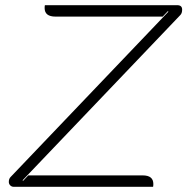

<svg xmlns="http://www.w3.org/2000/svg" viewBox="-20 -720 722 740"><path d="M14 -19Q14 -31 21 -38L629 -675L627 -677L607 -656H194Q152 -656 152 -689Q152 -696 153 -700H663Q682 -700 682 -683Q682 -669 675 -662L67 -25L69 -23L89 -44H530Q571 -44 571 -11Q571 -4 570 0H33Q25 0 19.5 -5.5Q14 -11 14 -19Z"/></svg>

Font: K2D Thin
Style: Italic
Weight: 100
Italic angle: -10°
Designer: Katatrad Aksorn Co.,Ltd.
Foundry: Cadson Demak Co.,Ltd.
Version: Version 1.000; ttfautohint (v1.6)